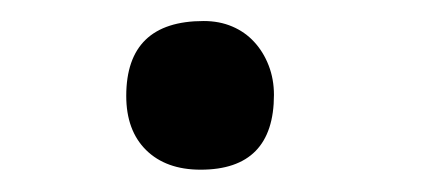

<svg xmlns="http://www.w3.org/2000/svg" viewBox="-20 -231 397 179"><path d="M235.4 -142.6Q235.4 -72.8 167 -72.8Q134.8 -72.8 116.2 -91.1Q97.7 -109.4 97.7 -141.6Q97.7 -211.4 169.9 -211.4Q184.6 -211.4 196.5 -206.3Q208.5 -201.2 217 -191.9Q225.6 -182.6 230.5 -169.9Q235.4 -157.2 235.4 -142.6Z"/></svg>

Font: XB Khoramshahr
Style: Regular
Weight: 400
Designer: Behnam
Foundry: Irmug
Version: Version 8.005 2009